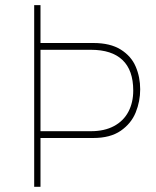

<svg xmlns="http://www.w3.org/2000/svg" viewBox="-20 -723 602 743"><path d="M134.8 -215.3H332Q384.3 -215.3 421.1 -235.1Q458 -254.9 476.8 -290.5Q495.6 -326.2 495.6 -372.6Q495.6 -451.2 454.1 -490.7Q412.6 -530.3 332 -530.3H134.8L133.8 -556.6H341.3Q406.7 -556.6 447.3 -531.2Q487.8 -505.9 505.1 -465.3Q522.5 -424.8 522.5 -377.4Q522.5 -330.6 505.1 -287.8Q487.8 -245.1 447.3 -217Q406.7 -189 341.3 -189H134.8ZM136.7 -703.1V0H112.3V-703.1Z"/></svg>

Font: Wand UI Pro
Style: Regular
Weight: 400
Designer: Andreas Faust
Version: Version 1.003;FEAKit 1.0